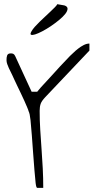

<svg xmlns="http://www.w3.org/2000/svg" viewBox="-20 -914 487 934"><path d="M11.7 -621.1Q11.7 -627.9 12.2 -633.3Q12.7 -638.7 14.6 -644Q16.6 -649.4 21 -651.9Q25.4 -654.3 33.2 -654.3Q40 -654.3 44.9 -651.9Q49.8 -649.4 53.7 -641.6L133.8 -467.8H161.1Q166 -474.6 178.2 -488.3Q190.4 -502 206.5 -519Q222.7 -536.1 239.7 -555.2Q256.8 -574.2 272.5 -591.3Q288.1 -608.4 301.3 -621.6Q314.5 -634.8 320.3 -641.6Q326.2 -646.5 336.4 -656.7Q346.7 -667 359.9 -677.2Q373 -687.5 387.2 -694.8Q401.4 -702.1 415 -702.1V-668L200.2 -441.4Q182.6 -422.9 177.7 -408.7Q172.9 -394.5 172.9 -375Q172.9 -329.1 175.8 -282.2Q178.7 -235.4 182.1 -188.5Q185.5 -141.6 188 -94.7Q190.4 -47.9 190.4 0H161.1Q156.2 0 153.3 -23.9Q150.4 -47.9 147.5 -86.4Q144.5 -125 141.1 -169.9Q137.7 -214.8 134.8 -256.3Q131.8 -297.9 128.4 -330.1Q125 -362.3 119.1 -373Q118.2 -377.9 112.3 -391.6Q106.4 -405.3 98.6 -423.3Q90.8 -441.4 81.1 -460.9Q71.3 -480.5 63 -498.5Q54.7 -516.6 48.3 -529.8Q42 -543 40 -547.9Q37.1 -554.7 32.2 -564Q27.3 -573.2 22.9 -583Q18.6 -592.8 15.1 -602.5Q11.7 -612.3 11.7 -621.1ZM293 -887.7Q308.6 -882.8 308.6 -871.6Q308.6 -860.4 297.4 -846.2Q286.1 -832 267.1 -816.4Q248 -800.8 227.1 -786.6Q206.1 -772.5 185.5 -761.7Q165 -751 150.9 -746.6Q136.7 -742.2 130.9 -745.1Q125 -748 133.8 -762.7Q138.7 -771.5 149.4 -783.7Q160.2 -795.9 172.9 -808.1Q185.5 -820.3 199.7 -833.5Q213.9 -846.7 225.6 -857.9Q237.3 -869.1 246.6 -878.4Q255.9 -887.7 258.8 -893.6Z"/></svg>

Font: The Girl Next Door
Style: Regular
Weight: 400
Designer: Kimberly Geswein
Foundry: Kimberly Geswein
Version: Version 1.002 2010